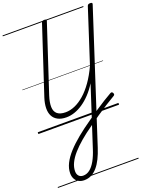

<svg xmlns="http://www.w3.org/2000/svg" viewBox="-296 -1277 1617 2059"><g transform="rotate(-20 512.5 -247.5)"><path d="M295 634Q260 634 233 619.5Q206 605 191 577.5Q176 550 176 513Q176 458 204.5 401Q233 344 285.5 286.5Q338 229 410 170Q482 111 569 51Q628 9 683 -28Q738 -65 786.5 -95Q835 -125 874 -147Q884 -153 891.5 -151.5Q899 -150 905 -139Q911 -127 908.5 -119.5Q906 -112 895 -106Q847 -78 791.5 -43Q736 -8 678.5 31.5Q621 71 563 113Q487 166 426.5 217.5Q366 269 322.5 318.5Q279 368 256 416Q233 464 233 511Q233 544 251 564Q269 584 301 584Q342 584 377 556.5Q412 529 441.5 476.5Q471 424 494 351L712 -320Q672 -256 626.5 -208Q581 -160 534 -128.5Q487 -97 439.5 -81Q392 -65 346 -65Q288 -65 249 -85.5Q210 -106 191 -143Q172 -180 173 -232Q174 -284 194 -346L445 -1109Q448 -1120 455.5 -1124.5Q463 -1129 478 -1129Q492 -1129 498 -1124.5Q504 -1120 500 -1108L250 -348Q227 -276 228.5 -224.5Q230 -173 261.5 -146Q293 -119 357 -119Q408 -119 462.5 -142.5Q517 -166 571 -213Q625 -260 675.5 -331.5Q726 -403 770 -498L968 -1109Q972 -1120 979.5 -1124.5Q987 -1129 1001 -1129Q1015 -1129 1021 -1124.5Q1027 -1120 1023 -1108L548 356Q527 421 501.5 472.5Q476 524 445 560Q414 596 377 615Q340 634 295 634ZM0 605H921V615H0ZM0 -20H921V0H0ZM0 -505H921V-500H0ZM0 -1125H921V-1115H0Z"/></g></svg>

Font: Playwrite CU Guides
Style: Regular
Weight: 400
Designer: Veronika Burian, José Scaglione
Foundry: TypeTogether
Version: Version 1.003